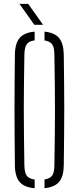

<svg xmlns="http://www.w3.org/2000/svg" viewBox="-20 -968 407 992"><path d="M159 4.5Q105.5 0 81.8 -27.5Q58 -55 57 -112Q56 -196 55.5 -266.5Q55 -337 55 -403Q55 -469 55.5 -538Q56 -607 57 -687Q58 -744.5 81.8 -772.2Q105.5 -800 159 -804.5V-759.5Q129.5 -755.5 118.2 -739.5Q107 -723.5 106 -688Q104.5 -603 103.8 -535.2Q103 -467.5 103 -404Q103 -340.5 103.8 -270.5Q104.5 -200.5 106 -111.5Q107 -75.5 118.2 -60Q129.5 -44.5 159 -40.5ZM210 4.5V-41Q238.5 -45 249.5 -60.8Q260.5 -76.5 261 -111.5Q262.5 -198 263.2 -267Q264 -336 264 -399.2Q264 -462.5 263.2 -531.8Q262.5 -601 261 -688Q260.5 -723 249.5 -739Q238.5 -755 210 -759V-804.5Q262 -799.5 285.2 -771.5Q308.5 -743.5 309.5 -687Q310.5 -607 311.2 -538Q312 -469 312 -403Q312 -337 311.2 -266.5Q310.5 -196 309.5 -112Q308.5 -55.5 285.2 -28.2Q262 -1 210 4.5ZM157.5 -840 80.5 -948H125.5L202.5 -840Z"/></svg>

Font: Big Shoulders Stencil Text Thin ExtraLight
Style: Regular
Weight: 250
Version: Version 2.001